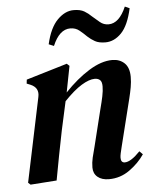

<svg xmlns="http://www.w3.org/2000/svg" viewBox="-53 -767 651 825"><g transform="rotate(-5 273.0 -354.5)"><path d="M46 8 36 -1 112 -364Q121 -404 82 -420L67 -426L69 -443L246 -496L257 -486L235 -373Q287 -428 341 -461.5Q395 -495 442 -495Q474 -495 494.5 -475.5Q515 -456 515 -416Q515 -394 511 -371.5Q507 -349 501 -325L450 -120Q446 -104 443.5 -92.5Q441 -81 441 -73Q441 -52 458 -52Q484 -52 524 -94L538 -80Q513 -43 473 -14.5Q433 14 384 14Q353 14 335 -1Q317 -16 317 -42Q317 -63 322 -84.5Q327 -106 334 -131L373 -289Q381 -319 386 -343Q391 -367 391 -386Q391 -406 382.5 -413.5Q374 -421 360 -421Q336 -421 302.5 -400.5Q269 -380 227 -336L200 -213Q189 -160 179 -107Q169 -54 159 0ZM176 -586Q192 -656 225 -689.5Q258 -723 295 -723Q324 -723 341 -713Q358 -703 372 -689Q387 -676 403 -662.5Q419 -649 440 -649Q486 -649 516 -719L536 -710Q520 -637 489 -605Q458 -573 420 -573Q392 -573 375 -582.5Q358 -592 344 -605Q330 -619 313.5 -632.5Q297 -646 274 -646Q227 -646 198 -577Z"/></g></svg>

Font: DeepMind Serif Text
Style: Italic
Weight: 400
Italic angle: -12°
Designer: Frank Grießhammer / Modifications: Colophon Foundry
Foundry: Colophon Foundry
Version: Version 5.003; ttfautohint (v1.8.2)